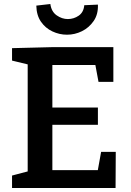

<svg xmlns="http://www.w3.org/2000/svg" viewBox="-20 -937 653 957"><path d="M484 -180H557L556 0H40V-62L135 -87L118 -62V-637L135 -612L40 -635V-697L239 -702H545V-529H471L452 -631L476 -613H221L241 -633V-381L221 -401H468V-315H221L241 -337V-69L221 -89H488L464 -69ZM314 -764Q276 -764 241 -780.5Q206 -797 184 -829Q162 -861 161 -909L231 -917Q236 -879 262.5 -860.5Q289 -842 318 -842Q348 -842 372.5 -859Q397 -876 400 -911L468 -914Q470 -866 447 -832.5Q424 -799 388.5 -781.5Q353 -764 314 -764Z"/></svg>

Font: Bitter Thin SemiBold
Style: Regular
Weight: 600
Version: Version 2.002